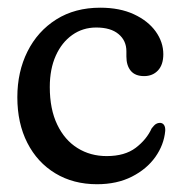

<svg xmlns="http://www.w3.org/2000/svg" viewBox="-20 -464 462 494"><path d="M400.2 -324.5Q400.2 -297.5 386.5 -282.8Q372.8 -268.2 350.8 -268.2Q327.8 -268.2 316.5 -281.8Q305.2 -295.5 305.2 -318.5V-332.1Q305.2 -359.5 285 -376.3Q264.9 -393.2 227.6 -393.2Q193 -393.2 166 -374.1Q138.9 -355 123.5 -320.7Q108.1 -286.3 108.1 -240.1Q108.1 -183.1 127.3 -143.3Q146.4 -103.5 179.5 -83Q212.5 -62.4 254.5 -62.4Q301.1 -62.4 329.2 -83.7Q357.2 -105 370.2 -133.7Q376.7 -142.2 381.4 -145.1Q386.1 -147.9 391.4 -147.9Q398.1 -147.9 401.9 -142.6Q405.7 -137.2 405.1 -127.2Q401.8 -91.3 379.7 -60.1Q357.5 -28.9 319.3 -9.5Q281 10 229.5 10Q168.7 10 122.4 -18Q76 -46 50.3 -96.5Q24.6 -146.9 24.6 -213.8Q24.6 -279.3 50.7 -331.5Q76.8 -383.7 124.8 -414Q172.8 -444.2 237.9 -444.2Q288.1 -444.2 324.5 -427.3Q360.9 -410.4 380.6 -383Q400.2 -355.6 400.2 -324.5Z"/></svg>

Font: Fraunces 144pt S100 Black
Style: Regular
Weight: 900
Version: Version 1.000